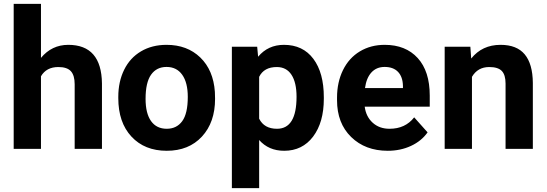

<svg xmlns="http://www.w3.org/2000/svg" viewBox="-20 -770 2829 993"><path d="M191.9 -470.7Q248 -538.1 333 -538.1Q504.9 -538.1 507.3 -338.4V0H366.2V-334.5Q366.2 -379.9 346.7 -401.6Q327.1 -423.3 281.7 -423.3Q219.7 -423.3 191.9 -375.5V0H50.8V-750H191.9Z M591.8 -269Q591.8 -347.7 622.1 -409.2Q652.3 -470.7 709.2 -504.4Q766.1 -538.1 841.3 -538.1Q948.2 -538.1 1015.9 -472.7Q1083.5 -407.2 1091.3 -294.9L1092.3 -258.8Q1092.3 -137.2 1024.4 -63.7Q956.5 9.8 842.3 9.8Q728 9.8 659.9 -63.5Q591.8 -136.7 591.8 -262.7ZM732.9 -258.8Q732.9 -183.6 761.2 -143.8Q789.6 -104 842.3 -104Q893.6 -104 922.4 -143.3Q951.2 -182.6 951.2 -269Q951.2 -342.8 922.4 -383.3Q893.6 -423.8 841.3 -423.8Q789.6 -423.8 761.2 -383.5Q732.9 -343.3 732.9 -258.8Z M1654.8 -259.3Q1654.8 -137.2 1599.4 -63.7Q1543.9 9.8 1449.7 9.8Q1369.6 9.8 1320.3 -45.9V203.1H1179.2V-528.3H1310.1L1314.9 -476.6Q1366.2 -538.1 1448.7 -538.1Q1546.4 -538.1 1600.6 -465.8Q1654.8 -393.6 1654.8 -266.6ZM1513.7 -269.5Q1513.7 -343.3 1487.5 -383.3Q1461.4 -423.3 1411.6 -423.3Q1345.2 -423.3 1320.3 -372.6V-156.2Q1346.2 -104 1412.6 -104Q1513.7 -104 1513.7 -269.5Z M1985.4 9.8Q1869.1 9.8 1796.1 -61.5Q1723.1 -132.8 1723.1 -251.5V-265.1Q1723.1 -344.7 1753.9 -407.5Q1784.7 -470.2 1841.1 -504.2Q1897.5 -538.1 1969.7 -538.1Q2078.1 -538.1 2140.4 -469.7Q2202.6 -401.4 2202.6 -275.9V-218.3H1866.2Q1873 -166.5 1907.5 -135.3Q1941.9 -104 1994.6 -104Q2076.2 -104 2122.1 -163.1L2191.4 -85.4Q2159.7 -40.5 2105.5 -15.4Q2051.3 9.8 1985.4 9.8ZM1969.2 -423.8Q1927.2 -423.8 1901.1 -395.5Q1875 -367.2 1867.7 -314.5H2064V-325.7Q2063 -372.6 2038.6 -398.2Q2014.2 -423.8 1969.2 -423.8Z M2412.6 -528.3 2417 -467.3Q2473.6 -538.1 2568.8 -538.1Q2652.8 -538.1 2693.8 -488.8Q2734.9 -439.5 2735.8 -341.3V0H2594.7V-337.9Q2594.7 -382.8 2575.2 -403.1Q2555.7 -423.3 2510.3 -423.3Q2450.7 -423.3 2420.9 -372.6V0H2279.8V-528.3Z"/></svg>

Font: TypoPRO Roboto
Style: Bold
Weight: 700
Designer: Google
Version: Version 2.136; 2016